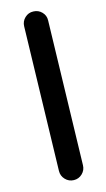

<svg xmlns="http://www.w3.org/2000/svg" viewBox="-121 -761 474 858"><g transform="rotate(-15 116.0 -332.5)"><path d="M108.9 55.2Q85.9 54.7 70.1 38.1Q54.2 21.5 54.7 -1.5L71.8 -666Q72.3 -689 88.9 -704.8Q105.5 -720.7 128.4 -719.7Q151.4 -719.2 167.2 -702.9Q183.1 -686.5 182.1 -663.6L165 1Q164.6 23.9 148.2 39.8Q131.8 55.7 108.9 55.2Z"/></g></svg>

Font: Mikhak-DS2-FD SemiBold
Style: Regular
Weight: 600
Designer: Amin Abedi
Version: Version 3.2